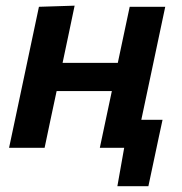

<svg xmlns="http://www.w3.org/2000/svg" viewBox="-20 -522 641 678"><path d="M12 0Q23.5 -54 34.2 -104.5Q45 -155 58 -217L68.5 -266.5Q84 -339 95 -391.8Q106 -444.5 117.5 -498L243.5 -502Q233.5 -453.5 223.5 -406.5Q213.5 -359.5 201 -300H396Q408.5 -359 418.2 -404.8Q428 -450.5 438 -498H563.5Q552 -444.5 541 -391.8Q530 -339 514.5 -266.5L504 -217Q490 -151.5 479 -99H554Q547.5 -70 541 -38.8Q534.5 -7.5 528 22.5Q522 51 516 79Q510 107 504 135.5H394.5L418.5 0H332.5Q344 -54 354.2 -102.5Q364.5 -151 375 -200.5H180Q168 -144.5 158 -97.5Q148 -50.5 137.5 0Z"/></svg>

Font: Commissioner SemiBold
Style: Italic
Weight: 600
Italic angle: -12°
Designer: Kostas Bartsokas
Foundry: Kostas Bartsokas
Version: Version 1.000; ttfautohint (v1.8.3)